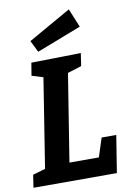

<svg xmlns="http://www.w3.org/2000/svg" viewBox="-103 -1022 751 1086"><g transform="rotate(-10 272.0 -479.5)"><path d="M393 -105 428 -213H512L478 0H-1L10 -73L82 -94L163 -606L98 -626L110 -699L395 -704L384 -631L304 -606L224 -105ZM415 -852 159 -753 126 -820 371 -959Z"/></g></svg>

Font: Bitter Pro
Style: Bold Italic
Weight: 700
Italic angle: -9°
Designer: Sol Matas, and Bitter project Authors
Foundry: Sol Matas
Version: Version 1.010